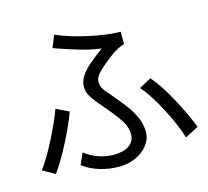

<svg xmlns="http://www.w3.org/2000/svg" viewBox="-109 -890 1112 1025"><g transform="rotate(-15 447.0 -377.5)"><path d="M643 -369 710 -405Q757 -351 809 -254.5Q861 -158 886 -89L812 -51Q791 -122 740.5 -219Q690 -316 643 -369ZM178 -379 248 -345Q226 -283 180.5 -193.5Q135 -104 91 -42L23 -80Q62 -132 109.5 -225.5Q157 -319 178 -379ZM418 -61Q471 -61 502 -83Q533 -105 533 -144Q533 -183 508.5 -221Q484 -259 434 -317Q397 -359 377 -388Q355 -419 355 -452Q355 -486 379 -519Q396 -542 425 -567Q454 -592 500 -626Q446 -633 395 -647.5Q344 -662 266 -689Q262 -691 247 -696L274 -763Q342 -732 446 -709Q550 -686 621 -686V-618Q587 -609 543.5 -577Q500 -545 466 -512Q437 -484 437 -456Q437 -426 467 -393L483 -375Q527 -323 552.5 -289Q578 -255 595.5 -216Q613 -177 613 -135Q613 -97 588 -64Q563 -31 521 -11.5Q479 8 429 8Q373 8 320.5 -8Q268 -24 230 -54L258 -116Q331 -61 418 -61Z"/></g></svg>

Font: Kakao Big Sans
Style: Regular
Weight: 400
Designer: Park Young-rak; Lee Sang-min; Kim Jung-jin; Min Bon; Park Min-gyu;
Foundry: Kakao Corporation
Version: Version 2.003